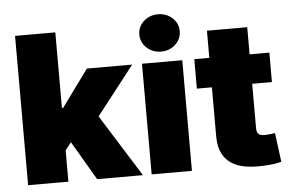

<svg xmlns="http://www.w3.org/2000/svg" viewBox="-53 -848 1404 932"><g transform="rotate(-5 649.0 -382.0)"><path d="M223.6 -126.5V-358.9H250L381.3 -539.1H602.1L381.3 -255.9H325.7ZM47.9 0V-727.5H244.1V0ZM384.3 0 259.8 -212.4 387.2 -351.6 607.4 0Z M649.9 0V-539.1H846.2V0ZM748 -589.8Q706.5 -589.8 678 -616.5Q649.4 -643.1 649.4 -680.7Q649.4 -719.2 678 -745.4Q706.5 -771.5 748 -771.5Q789.1 -771.5 817.6 -745.4Q846.2 -719.2 846.2 -680.7Q846.2 -642.6 817.6 -616.2Q789.1 -589.8 748 -589.8Z M1270.5 -539.1V-395.5H904.8V-539.1ZM978 -671.4H1174.3V-178.2Q1174.3 -159.7 1183.1 -151.1Q1191.9 -142.6 1212.9 -142.6Q1222.7 -142.6 1240.2 -144.3Q1257.8 -146 1263.7 -147.5L1282.2 -5.9Q1252.9 1.5 1222.9 3.9Q1192.9 6.3 1165 6.3Q1071.3 6.3 1024.7 -34.4Q978 -75.2 978 -156.7Z"/></g></svg>

Font: Inter 18pt Black
Style: Regular
Weight: 900
Designer: Rasmus Andersson
Foundry: rsms
Version: Version 4.001;git-66647c0bb